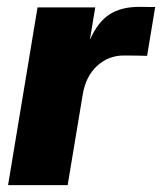

<svg xmlns="http://www.w3.org/2000/svg" viewBox="-20 -537 470 557"><path d="M3.4 0 88.9 -515.6H256.3L241.2 -424.3H242.2Q264.6 -474.1 298.3 -495.6Q332 -517.1 383.8 -517.1Q397.5 -517.1 408.4 -516.8Q419.4 -516.6 430.2 -516.6L406.7 -375Q397.5 -375.5 377.7 -375.7Q357.9 -376 339.4 -376Q294.4 -376 261.5 -345.7Q228.5 -315.4 219.7 -261.2L176.3 0Z"/></svg>

Font: Inter Display Extra Bold
Style: Italic
Weight: 800
Italic angle: -9.39999°
Designer: Rasmus Andersson
Foundry: rsms
Version: Version 4.000;git-4fc901f